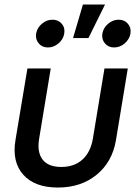

<svg xmlns="http://www.w3.org/2000/svg" viewBox="-20 -818 600 848"><path d="M235.8 10.3Q133.3 10.3 82.8 -46.4Q32.2 -103 48.3 -199.2L101.1 -515.6H204.1L152.8 -205.1Q143.1 -145.5 168.2 -113Q193.4 -80.6 251 -80.6Q307.6 -80.6 343.8 -113Q379.9 -145.5 390.1 -205.1L441.4 -515.6H544.4L492.2 -199.2Q476.1 -103 407 -46.4Q337.9 10.3 235.8 10.3ZM302.7 -649.9 346.2 -797.9H443.8L370.6 -649.9ZM483.9 -608.4Q458.5 -608.4 443.4 -626.5Q428.2 -644.5 432.1 -669.9Q436.5 -695.3 457.5 -713.1Q478.5 -731 503.9 -731Q529.8 -731 544.9 -713.1Q560.1 -695.3 556.2 -669.9Q551.8 -644.5 530.8 -626.5Q509.8 -608.4 483.9 -608.4ZM191.9 -608.4Q166 -608.4 150.9 -626.5Q135.7 -644.5 139.6 -669.9Q144 -695.3 165 -713.1Q186 -731 211.9 -731Q237.3 -731 252.7 -713.1Q268.1 -695.3 263.7 -669.9Q259.8 -644.5 238.5 -626.5Q217.3 -608.4 191.9 -608.4Z"/></svg>

Font: Inter Display Medium
Style: Italic
Weight: 500
Italic angle: -9.39999°
Designer: Rasmus Andersson
Foundry: rsms
Version: Version 4.000;git-a52131595